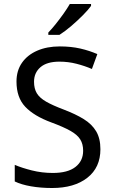

<svg xmlns="http://www.w3.org/2000/svg" viewBox="-20 -942 579 972"><path d="M488.3 -186.5Q488.3 -93.8 422.1 -42Q356 9.8 243.7 9.8Q186 9.8 137 1.2Q87.9 -7.3 54.7 -23.4V-107.4Q89.8 -92.3 141.1 -79.3Q192.4 -66.4 247.1 -66.4Q322.8 -66.4 361.8 -96.7Q400.9 -127 400.9 -178.7Q400.9 -212.9 386.2 -236.3Q371.6 -259.8 336.7 -279.5Q301.8 -299.3 239.7 -322.3Q152.3 -354.5 107.9 -401.4Q63.5 -448.2 63.5 -529.3Q63.5 -584.5 91.3 -624.3Q119.1 -664.1 168.5 -685.5Q217.8 -707 282.7 -707Q339.4 -707 386.5 -696.3Q433.6 -685.5 472.7 -668L445.3 -592.8Q409.2 -608.4 367.4 -619.1Q325.7 -629.9 280.8 -629.9Q217.3 -629.9 184.8 -601.8Q152.3 -573.7 152.3 -528.3Q152.3 -493.2 166.5 -469.7Q180.7 -446.3 213.4 -427.5Q246.1 -408.7 301.8 -387.7Q362.3 -364.7 403.8 -339.1Q445.3 -313.5 466.8 -277.3Q488.3 -241.2 488.3 -186.5ZM440.9 -921.9V-912.1Q428.2 -894 400.9 -866.2Q373.5 -838.4 341.3 -810.8Q309.1 -783.2 281.2 -765.6H224.6V-777.3Q242.2 -795.4 262.5 -820.8Q282.7 -846.2 301.8 -873Q320.8 -899.9 333.5 -921.9Z"/></svg>

Font: Lunasima
Style: Regular
Weight: 400
Designer: The DocRepair Project, Monotype Design Team
Foundry: Google
Version: Version 2.009